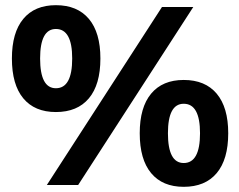

<svg xmlns="http://www.w3.org/2000/svg" viewBox="-20 -715 922 742"><path d="M690 -314Q629 -314 629 -200Q629 -85 690 -85Q753 -85 753 -200Q753 -314 690 -314ZM690 -406Q773 -406 817.5 -353Q862 -300 862 -200Q862 -99 817.5 -46Q773 7 690 7Q608 7 564 -46Q520 -99 520 -200Q520 -300 564 -353Q608 -406 690 -406ZM196 -603Q135 -603 135 -489Q135 -374 196 -374Q259 -374 259 -489Q259 -603 196 -603ZM196 -695Q279 -695 323.5 -642Q368 -589 368 -489Q368 -388 323.5 -335Q279 -282 196 -282Q114 -282 70 -335Q26 -388 26 -489Q26 -589 70 -642Q114 -695 196 -695ZM161 0 606 -688H727L282 0Z"/></svg>

Font: Techna Sans
Style: Regular
Weight: 400
Designer: Carl Enlund
Version: Version 1.003